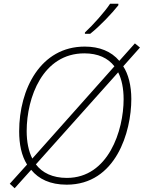

<svg xmlns="http://www.w3.org/2000/svg" viewBox="-20 -973 765 1022"><path d="M432 -800V-793H460C513 -835 576 -902 610 -945V-953H566C537 -909 475 -840 432 -800ZM58 29 146 -69C186 -20 247 10 335 10C597 10 679 -271 679 -446C679 -518 663 -579 636 -620L725 -720L698 -742L615 -649C572 -700 509 -725 431 -725C196 -725 82 -499 82 -274C82 -206 94 -145 124 -97L32 5ZM589 -620 152 -129C132 -168 122 -219 122 -275C122 -455 208 -689 429 -689C502 -689 555 -664 589 -620ZM336 -26C260 -26 205 -53 171 -98L609 -588C628 -551 638 -502 638 -445C638 -279 557 -26 336 -26Z"/></svg>

Font: Noto Sans ExtraLight
Style: Italic
Weight: 200
Italic angle: -12°
Designer: Monotype Design Team
Foundry: Monotype Imaging Inc.
Version: Version 2.013